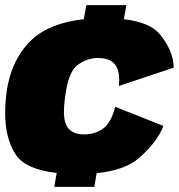

<svg xmlns="http://www.w3.org/2000/svg" viewBox="-22 -710 694 745"><path d="M198 -39Q76.5 -52.5 38.5 -111Q-2 -173 -2 -271.5Q-2 -294 0 -318.5Q11.5 -471 101 -555.5Q171 -621 303 -635.5L313 -690H468.5L458.5 -635.5Q561.5 -623.5 599.5 -575.5Q651 -512 652 -447.5L439.5 -376.5Q440.5 -389.5 440.5 -400.5Q440.5 -444 420 -464.5Q399.5 -485 357.5 -485Q316.5 -485 279.2 -458Q242 -431 230 -329Q226 -299 226 -276Q226 -231 245 -209.8Q264 -188.5 305 -188.5Q347 -188.5 378.2 -211.5Q409.5 -234.5 425 -295.5L612 -221.5Q589 -159.5 517.5 -97Q463.5 -49.5 353 -38L344 15H188.5Z"/></svg>

Font: Rudi
Style: Regular
Weight: 400
Italic angle: -10°
Designer: Tyler Finck
Foundry: Etcetera Type Company
Version: Version 1.111; ttfautohint (v1.8.4)